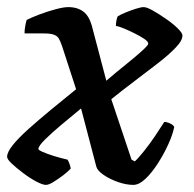

<svg xmlns="http://www.w3.org/2000/svg" viewBox="-31 -520 546 540"><path d="M98 0Q89 0 71 -9.5Q53 -19 34.5 -33Q16 -47 2.5 -59.5Q-11 -72 -11 -79Q-11 -92 5 -112Q21 -132 49.5 -157.5Q78 -183 112.5 -211.5Q147 -240 183 -269L144 -389Q139 -404 134.5 -411.5Q130 -419 120.5 -422.5Q111 -426 92 -426H38Q38 -436 40 -447Q42 -458 44 -464Q58 -471 80.5 -479.5Q103 -488 125.5 -494Q148 -500 161 -500Q187 -500 204 -487Q221 -474 229 -441L268 -293Q296 -317 323.5 -339Q351 -361 368.5 -377Q386 -393 386 -397Q386 -403 375 -410.5Q364 -418 348 -426Q332 -434 317.5 -440Q303 -446 295 -447Q295 -455 296.5 -462.5Q298 -470 300 -474Q308 -479 322.5 -485Q337 -491 351.5 -495.5Q366 -500 373 -500Q382 -500 399.5 -490Q417 -480 436.5 -466.5Q456 -453 469 -440Q482 -427 482 -421Q483 -407 463.5 -386.5Q444 -366 413 -342Q382 -318 347.5 -292Q313 -266 282 -241L339 -71L348 -66Q358 -75 374 -95Q390 -115 405.5 -138Q421 -161 431 -177Q439 -177 448 -172.5Q457 -168 459 -163Q455 -142 442.5 -114.5Q430 -87 413 -60.5Q396 -34 378 -17Q360 0 344 0Q324 0 301 -8Q278 -16 260.5 -28Q243 -40 240 -51L197 -215Q169 -192 141 -168.5Q113 -145 95 -127Q77 -109 77 -101Q77 -98 89.5 -92.5Q102 -87 121.5 -81Q141 -75 159 -71Q162 -66 164.5 -59Q167 -52 168 -46Q160 -37 146 -26.5Q132 -16 119 -8Q106 0 98 0Z"/></svg>

Font: Texturina 12pt SemiBold
Style: Italic
Weight: 600
Italic angle: -11°
Version: Version 1.002